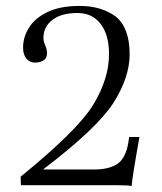

<svg xmlns="http://www.w3.org/2000/svg" viewBox="-20 -627 549 650"><path d="M452.1 -163.1Q427.2 -24.9 425.8 2.9Q417 0 374 0H50.8L49.8 -28.8Q243.7 -186.5 295.9 -272.9Q349.1 -360.8 349.1 -443.8Q349.1 -508.8 320.8 -545.9Q292.5 -583 242.2 -583Q189.5 -583 159.2 -561Q127 -537.6 127 -498Q127 -487.3 132.8 -474.1Q139.2 -460 139.2 -446.8Q139.2 -429.2 126 -421.9Q113.8 -415 99.1 -415Q80.1 -415 69.8 -428.2Q58.1 -441.4 58.1 -465.8Q58.1 -501.5 78.1 -533.2Q98.1 -565.4 140.1 -585.9Q182.6 -606.9 250 -606.9Q323.2 -606.9 372.1 -570.8Q418.9 -532.7 418.9 -442.9Q418.9 -364.7 362.8 -276.9Q306.6 -190.9 127 -54.2V-53.2H298.8Q355.5 -53.2 383.8 -77.1Q411.1 -101.6 417 -163.1Z"/></svg>

Font: Unna Light
Style: Regular
Weight: 300
Designer: Jorge de Buen Unna
Foundry: Omnibus-Type
Version: Version 2.007;PS 002.007;hotconv 1.0.88;makeotf.lib2.5.64775